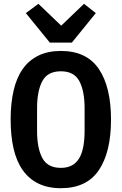

<svg xmlns="http://www.w3.org/2000/svg" viewBox="-20 -978 640 1010"><path d="M300 12Q232 12 182 -12.5Q132 -37 99.5 -83Q67 -129 51.5 -196Q36 -263 36 -349Q36 -434 51.5 -501.5Q67 -569 99.5 -615Q132 -661 182 -685.5Q232 -710 300 -710Q436 -710 500 -615Q564 -520 564 -349Q564 -178 500 -83Q436 12 300 12ZM300 -95Q335 -95 359 -108.5Q383 -122 397.5 -147Q412 -172 418.5 -208.5Q425 -245 425 -290V-409Q425 -499 397.5 -551Q370 -603 300 -603Q230 -603 202.5 -551Q175 -499 175 -409V-289Q175 -199 202.5 -147Q230 -95 300 -95ZM242 -754 116 -909 182 -958 302 -843 422 -958 484 -909 358 -754Z"/></svg>

Font: IBM Plex Mono SemiBold
Style: Regular
Weight: 600
Monospace: yes
Designer: Mike Abbink, Paul van der Laan, Pieter van Rosmalen
Foundry: Bold Monday
Version: Version 2.3